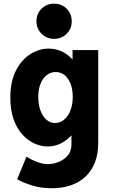

<svg xmlns="http://www.w3.org/2000/svg" viewBox="-20 -793 602 1026"><path d="M256.3 212.9Q198.2 212.9 148.9 197.3Q99.6 181.6 71.8 164.6L121.6 43.9Q151.4 63 180.9 73.5Q210.4 84 236.8 84Q262.2 84 291.3 73.2Q320.3 62.5 341.1 39.1Q361.8 15.6 361.8 -21.5V-73.7H347.7L370.1 -123V-416.5L332.5 -473.6H367.7V-525.4H504.9V-30.3Q504.9 29.8 487.1 75.2Q469.2 120.6 436.3 151.4Q403.3 182.1 357.7 197.5Q312 212.9 256.3 212.9ZM233.9 -10.3Q199.7 -10.3 164.6 -25.9Q129.4 -41.5 100.1 -73.5Q70.8 -105.5 53 -154.5Q35.2 -203.6 35.2 -270.5Q35.2 -358.9 65.7 -417Q96.2 -475.1 143.1 -504.2Q189.9 -533.2 238.3 -533.2Q296.9 -533.2 341.8 -498.8Q386.7 -464.4 411.9 -406.7Q437 -349.1 437 -278.8Q437 -206.1 410.2 -145Q383.3 -84 337.2 -47.1Q291 -10.3 233.9 -10.3ZM273.4 -135.7Q300.8 -135.7 322.5 -153.6Q344.2 -171.4 356.4 -202.9Q368.7 -234.4 368.7 -275.4Q368.7 -316.4 356.7 -346.2Q344.7 -376 324.2 -392.1Q303.7 -408.2 277.3 -408.2Q251 -408.2 230 -392.1Q209 -376 196.8 -346.2Q184.6 -316.4 184.6 -274.9Q184.6 -234.9 195.8 -203.4Q207 -171.9 227.3 -153.8Q247.6 -135.7 273.4 -135.7ZM269 -585.4Q229.5 -585.4 202.1 -612.5Q174.8 -639.6 174.8 -679.2Q174.8 -719.7 202.1 -746.6Q229.5 -773.4 269 -773.4Q309.1 -773.4 336.2 -746.6Q363.3 -719.7 363.3 -679.2Q363.3 -639.6 336.2 -612.5Q309.1 -585.4 269 -585.4Z"/></svg>

Font: Reddit Mono ExtraBold
Style: Regular
Weight: 800
Monospace: yes
Designer: Stephen Hutchings
Foundry: Reddit
Version: Version 1.014